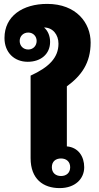

<svg xmlns="http://www.w3.org/2000/svg" viewBox="-20 -955 510 985"><path d="M222 -935C97 -935 3 -873 3 -760C3 -685 54 -638 122 -638C191 -638 237 -679 237 -740C237 -769 227 -796 206 -814C251 -814 280 -777 280 -731C280 -659 231 -610 137 -567V-144C137 -36 202 10 286 10C366 10 412 -38 412 -97C412 -152 382 -199 323 -204V-512C398 -567 445 -632 445 -737C445 -837 372 -935 222 -935ZM125 -701C99 -701 81 -720 81 -745C81 -769 99 -788 125 -788C150 -788 168 -769 168 -745C168 -720 150 -701 125 -701ZM293 -142C320 -142 340 -126 340 -97C340 -68 320 -52 293 -52C266 -52 246 -68 246 -97C246 -127 266 -142 293 -142Z"/></svg>

Font: Noto Sans Thai Looped Black
Style: Regular
Weight: 900
Designer: Sasikarn Vongin, Ben Mitchell
Foundry: The Fontpad Ltd
Version: Version 1.001